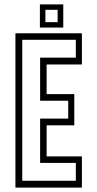

<svg xmlns="http://www.w3.org/2000/svg" viewBox="-20 -851 442 871"><path d="M50 0V-700H351.5V-558.5H191.5V-424H317V-282.5H191.5V-141.5H351.5V0ZM81 -31H324V-112H162V-313H289.5V-394H162V-589.5H324V-670.5H81ZM161 -726V-831H267V-726ZM186 -750.5H241.5V-806.5H186Z"/></svg>

Font: Tourney Condensed Light
Style: Regular
Weight: 300
Width: 3
Designer: Tyler Finck
Foundry: Etcetera Type Co
Version: Version 1.010; ttfautohint (v1.8.3)